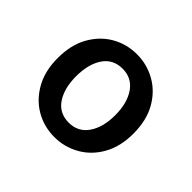

<svg xmlns="http://www.w3.org/2000/svg" viewBox="-94 -829 556 556"><g transform="rotate(45 183.5 -551.5)"><path d="M183 -382Q141 -382 106 -402Q71 -422 49.5 -460Q28 -498 28 -551Q28 -605 49.5 -643Q71 -681 106 -701Q141 -721 183 -721Q224 -721 259.5 -701Q295 -681 316.5 -643Q338 -605 338 -551Q338 -498 316.5 -460Q295 -422 259.5 -402Q224 -382 183 -382ZM183 -441Q221 -441 242 -471.5Q263 -502 263 -551Q263 -601 242 -631.5Q221 -662 183 -662Q144 -662 123.5 -631.5Q103 -601 103 -551Q103 -502 123.5 -471.5Q144 -441 183 -441Z"/></g></svg>

Font: Source Sans 3 Medium
Style: Regular
Weight: 500
Designer: Paul D. Hunt
Foundry: Adobe
Version: Version 3.052;hotconv 1.1.0;makeotfexe 2.6.0